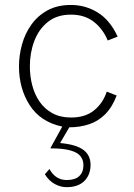

<svg xmlns="http://www.w3.org/2000/svg" viewBox="-20 -520 554 794"><path d="M255 254Q230.5 254 206.2 240.8Q182 227.5 165.5 200.5L184.5 179Q209.5 224.5 256 224.5Q290.5 224.5 307.8 208.2Q325 192 325 163Q325 140.5 312 125Q299 109.5 269 101.5Q239 93.5 188 93.5L237.5 3.5Q147.5 -15.5 103 -84.8Q58.5 -154 58.5 -245.5Q58.5 -291 71 -336.2Q83.5 -381.5 109.8 -418.2Q136 -455 176.5 -477.2Q217 -499.5 273.5 -499.5Q333.5 -499.5 384.2 -468.2Q435 -437 466.5 -368.5L425.5 -352.5Q406 -400 368 -429.8Q330 -459.5 273.5 -459.5Q216 -459.5 178.2 -429.5Q140.5 -399.5 122 -350.8Q103.5 -302 103.5 -245.5Q103.5 -204.5 113.5 -166.5Q123.5 -128.5 144.2 -98.8Q165 -69 197.2 -51.5Q229.5 -34 274 -34Q332.5 -34 369 -63.5Q405.5 -93 421.5 -141L462.5 -125Q444 -76.5 415 -47.5Q386 -18.5 348 -6Q310 6.5 266.5 6.5L228.5 71.5Q295 77.5 324.8 99.8Q354.5 122 354.5 161.5Q354.5 202.5 329 228.2Q303.5 254 255 254Z"/></svg>

Font: Acari Sans Neue Light
Style: Regular
Weight: 300
Designer: Alfredo Marco Pradil (font), Cristiano Sobral (main changes)
Foundry: Hanken Design Co. (font), Cristiano Sobral (main changes)
Version: Version 2.459;March 19, 2022;FontCreator 14.0.0.2808 64-bit;